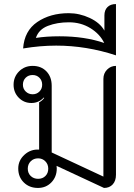

<svg xmlns="http://www.w3.org/2000/svg" viewBox="-20 -918 659 947"><path d="M70 -87Q70 -127 101 -155Q132 -183 173 -180V-413Q189 -422 198 -435L196 -437Q171 -410 135 -410Q98 -410 72.5 -436Q47 -462 47 -500Q47 -539 74 -566Q101 -593 141 -593Q183 -593 209 -566Q235 -539 235 -495V-166L490 -47V-529Q490 -556 508 -574.5Q526 -593 552 -593V-56Q552 -26 536 -8.5Q520 9 493 9L259 -100Q260 -96 260 -87Q260 -46 233.5 -18.5Q207 9 167 9Q125 9 97.5 -18Q70 -45 70 -87ZM188 -500Q188 -521 174.5 -534.5Q161 -548 141 -548Q120 -548 106.5 -534.5Q93 -521 93 -500Q93 -480 107 -466.5Q121 -453 141 -453Q161 -453 174.5 -466.5Q188 -480 188 -500ZM218 -86Q218 -108 203.5 -122.5Q189 -137 168 -137Q146 -137 131.5 -122.5Q117 -108 117 -86Q117 -64 131.5 -50Q146 -36 168 -36Q190 -36 204 -50Q218 -64 218 -86Z M319 -853Q372 -853 422.5 -829.5Q473 -806 495 -767V-842Q495 -868 510 -883Q525 -898 552 -898V-645Q406 -693 257 -693Q178 -693 94 -679Q100 -766 164 -809.5Q228 -853 319 -853ZM273 -739Q398 -739 494 -706Q473 -750 426 -779Q379 -808 320 -808Q262 -808 216.5 -790.5Q171 -773 157 -731Q208 -739 273 -739Z"/></svg>

Font: K2D ExtraLight
Style: Regular
Weight: 275
Designer: Katatrad Aksorn Co.,Ltd.
Foundry: Cadson Demak Co.,Ltd.
Version: Version 1.000; ttfautohint (v1.6)